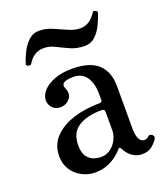

<svg xmlns="http://www.w3.org/2000/svg" viewBox="-124 -729 711 826"><g transform="rotate(-20 231.5 -316.0)"><path d="M171 12Q139 12 110.5 -3Q82 -18 65 -44.5Q48 -71 48 -106Q48 -158 81 -192.5Q114 -227 169 -244.5Q224 -262 290 -262Q301 -262 301 -272V-300Q301 -350 280.5 -378.5Q260 -407 222 -407Q192 -407 178.5 -399Q165 -391 173 -372Q186 -344 169.5 -323.5Q153 -303 125 -303Q103 -303 89.5 -318Q76 -333 76 -352Q76 -374 94 -394.5Q112 -415 146 -428.5Q180 -442 227 -442Q310 -442 347.5 -406Q385 -370 385 -306V-112Q385 -78 394 -62.5Q403 -47 416 -47Q428 -47 436 -55Q446 -65 458 -54Q466 -46 458 -34Q448 -19 431.5 -6Q415 7 387 7Q363 7 343 -7Q323 -21 311 -46Q305 -58 296 -47Q288 -36 270 -22Q252 -8 227 2Q202 12 171 12ZM216 -42Q243 -42 262 -57Q281 -72 291 -93Q301 -114 301 -133V-217Q301 -231 288 -231Q221 -231 181 -206Q141 -181 141 -122Q141 -87 155 -69.5Q169 -52 186.5 -47Q204 -42 216 -42ZM314 -515Q279 -515 250 -528Q221 -541 195.5 -554Q170 -567 145 -567Q120 -567 102 -555.5Q84 -544 69 -519Q65 -516 56.5 -518.5Q48 -521 48 -528Q56 -554 69.5 -580.5Q83 -607 103 -625.5Q123 -644 150 -644Q181 -644 211 -631Q241 -618 269 -605.5Q297 -593 322 -593Q344 -593 362 -604Q380 -615 396 -640Q399 -645 408.5 -641Q418 -637 416 -630Q409 -608 396.5 -581Q384 -554 364 -534.5Q344 -515 314 -515Z"/></g></svg>

Font: TsukuhouMincho
Style: Regular
Weight: 400
Designer: Iose
Foundry: Typographish
Version: Version 1.001; ttfautohint (v1.8.3)